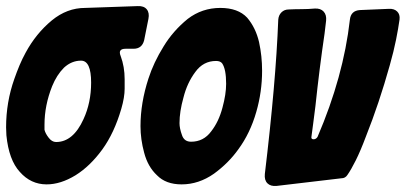

<svg xmlns="http://www.w3.org/2000/svg" viewBox="-32 -600 1331 630"><path d="M121 5Q69 5 33 -36Q-3 -75 -11 -156L-12 -182Q-12 -265 15 -341Q23 -364 32 -385.5Q41 -407 52 -427Q86 -490 138 -533Q188 -574 247 -574L420 -580Q440 -581 449.5 -569.5Q459 -558 455 -538L441 -468Q434 -440 406 -440H380Q354 -440 364 -416Q377 -381 377 -340V-309Q377 -281 366 -243Q343 -164 304 -110Q264 -55 216 -25Q167 5 121 5ZM152 -134Q208 -134 242 -209Q267 -263 267 -329Q267 -401 234 -401Q203 -401 178 -378Q154 -354 139 -317Q114 -254 114 -191V-178V-174Q117 -162 127 -149Q138 -134 152 -134Z M564 5Q512 5 483 -25Q453 -53 441 -99Q429 -143 429 -186Q429 -262 455 -342Q472 -395 505 -448Q536 -499 584 -538Q631 -574 691 -574Q749 -574 779 -542Q807 -509 818 -462Q828 -416 828 -368Q828 -299 809 -233Q789 -163 750 -110Q718 -65 670 -30Q620 5 564 5ZM595 -135Q636 -135 661 -169Q686 -201 698 -247Q710 -291 710 -325Q710 -373 697 -392Q691 -400 677 -400Q635 -400 609 -364Q582 -328 570 -280Q557 -234 557 -196Q557 -179 565 -157Q572 -135 595 -135Z M837 -29Q855 -179 866 -305Q877 -431 881 -535Q882 -550 891.5 -559.5Q901 -569 916 -569Q937 -570 958 -570Q979 -570 1001 -572Q1020 -573 1030 -562Q1040 -551 1038 -532L1033 -490Q1016 -375 1003 -252Q999 -218 995.5 -193.5Q992 -169 990 -152Q988 -143 997 -143Q1005 -143 1010 -151Q1095 -349 1116 -535Q1119 -565 1149 -567L1244 -571Q1261 -572 1271 -562.5Q1281 -553 1279 -536Q1275 -507 1267.5 -469.5Q1260 -432 1247 -386Q1212 -261 1169 -153Q1151 -105 1135.5 -74Q1120 -43 1108 -26Q1101 -15 1088 -15L876 10Q856 12 845.5 1.5Q835 -9 837 -29Z"/></svg>

Font: Bangerz
Style: Bold
Weight: 700
Designer: vernon adams
Foundry: Vernon Adams
Version: Version 2.10;February 7, 2025;FontCreator 13.0.0.2683 64-bit